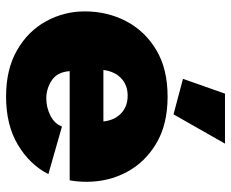

<svg xmlns="http://www.w3.org/2000/svg" viewBox="-86 -684 780 649"><g transform="rotate(90 304.5 -360.0)"><path d="M307 10Q215 10 150.5 -27Q86 -64 52.5 -125Q19 -186 19 -256Q19 -332 52 -395.5Q85 -459 149 -497.5Q213 -536 307 -536Q401 -536 465 -498Q529 -460 562 -398Q595 -336 595 -263Q595 -232 590 -205H221Q224 -163 252 -144.5Q280 -126 313 -126Q344 -126 371.5 -140Q399 -154 408 -179L569 -133Q537 -70 470 -30Q403 10 307 10ZM217 -319H391Q387 -357 363.5 -379Q340 -401 304 -401Q268 -401 245 -379Q222 -357 217 -319ZM367 -556 247 -588 297 -730H466Z"/></g></svg>

Font: Raleway Black
Style: Regular
Weight: 900
Designer: Matt McInerney, Pablo Impallari, Rodrigo Fuenzalida
Foundry: Matt McInerney, Pablo Impallari, Rodrigo Fuenzalida
Version: Version 4.026